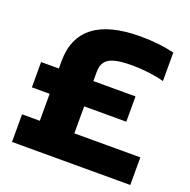

<svg xmlns="http://www.w3.org/2000/svg" viewBox="-132 -878 996 1006"><g transform="rotate(20 366.0 -375.0)"><path d="M699 -154V0H39.5V-154H138.5V-304.5H39.5V-445.5H138.5V-486.5Q138.5 -616.5 224.8 -683.2Q311 -750 485 -750Q536.5 -750 585 -744.5Q633.5 -739 673.5 -729V-570Q637 -580.5 588.8 -586.5Q540.5 -592.5 497 -592.5Q433 -592.5 397.2 -583Q361.5 -573.5 346.2 -552.5Q331 -531.5 331 -495.5V-445.5H566V-304.5H331V-154Z"/></g></svg>

Font: Encode Sans Semi Expanded ExBd
Style: Regular
Weight: 800
Width: 6
Designer: Multiple Designers
Foundry: Impallari Type
Version: Version 2.000